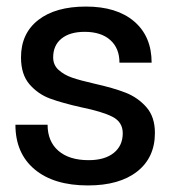

<svg xmlns="http://www.w3.org/2000/svg" viewBox="-20 -552 518 585"><path d="M442 -361H344Q344 -405 316 -430Q288 -455 238 -455Q193 -455 167.5 -434.5Q142 -414 142 -377Q142 -354 158.5 -339Q175 -324 199.5 -315.5Q224 -307 268 -297Q326 -284 363 -269.5Q400 -255 426 -225.5Q452 -196 452 -147Q452 -72 398 -29.5Q344 13 248 13Q144 13 85.5 -36Q27 -85 27 -172H125Q125 -121 158 -92.5Q191 -64 250 -64Q299 -64 326.5 -86Q354 -108 354 -146Q354 -180 323 -196Q292 -212 228 -225Q170 -238 133 -251.5Q96 -265 70 -295Q44 -325 44 -377Q44 -450 96.5 -491Q149 -532 242 -532Q336 -532 389 -486.5Q442 -441 442 -361Z"/></svg>

Font: Non Bureau
Style: Regular
Weight: 400
Designer: Jona Saucedo
Foundry: Non Foundry
Version: Version 1.000; ttfautohint (v1.8.4)